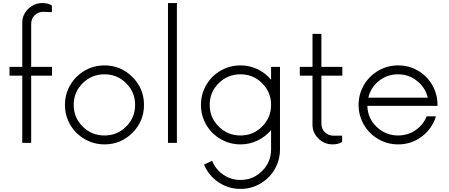

<svg xmlns="http://www.w3.org/2000/svg" viewBox="-20 -940 2954 1263"><path d="M322.3 -500V-442.4H185.1V0H126.5V-442.4H42.5V-500H126.5V-790Q126.5 -843.3 165.5 -881.6Q204.6 -919.9 258.8 -919.9Q296.4 -919.9 321.3 -903.8V-859.9L265.1 -862.3Q231.4 -862.3 208.3 -839.8Q185.1 -817.4 185.1 -782.7V-500Z M667.5 9.8Q596.7 9.8 536.9 -24.9Q477.1 -59.6 442.1 -119.4Q407.2 -179.2 407.2 -250Q407.2 -320.8 442.1 -380.6Q477.1 -440.4 536.9 -475.1Q596.7 -509.8 667.5 -509.8Q774.9 -509.8 851.1 -433.6Q927.2 -357.4 927.2 -250Q927.2 -142.6 851.1 -66.4Q774.9 9.8 667.5 9.8ZM667.5 -48.8Q751 -48.8 809.8 -107.4Q868.7 -166 868.7 -250Q868.7 -334 809.8 -392.6Q751 -451.2 667.5 -451.2Q583 -451.2 523.9 -392.6Q464.8 -334 464.8 -250Q464.8 -166 523.9 -107.4Q583 -48.8 667.5 -48.8Z M1085 0V-919.9H1143.6V0Z M1763.2 -500H1821.8V42.5Q1821.8 113.3 1787.1 173.1Q1752.4 232.9 1692.6 267.8Q1632.8 302.7 1562 302.7Q1482.4 302.7 1417.2 258.8Q1352.1 214.8 1321.8 142.6L1375.5 117.7Q1397.9 174.3 1448.7 209Q1499.5 243.7 1562 243.7Q1645.5 243.7 1704.3 184.8Q1763.2 126 1763.2 42.5V-85Q1727.1 -41 1674.3 -15.6Q1621.6 9.8 1562 9.8Q1491.2 9.8 1431.4 -24.9Q1371.6 -59.6 1336.7 -119.4Q1301.8 -179.2 1301.8 -250Q1301.8 -321.3 1336.7 -381.1Q1371.6 -440.9 1431.4 -475.3Q1491.2 -509.8 1562 -509.8Q1622.1 -509.8 1674.6 -484.6Q1727.1 -459.5 1763.2 -415ZM1562 -48.8Q1645.5 -48.8 1704.3 -107.7Q1763.2 -166.5 1763.2 -250Q1763.2 -334 1704.3 -392.6Q1645.5 -451.2 1562 -451.2Q1477.5 -451.2 1418.5 -392.6Q1359.4 -334 1359.4 -250Q1359.4 -166.5 1418.7 -107.7Q1478 -48.8 1562 -48.8Z M2231.9 -442.4H2094.2V-127.4Q2094.2 -92.3 2117.4 -69.8Q2140.6 -47.4 2174.3 -47.4H2230.5V-6.3Q2205.6 9.8 2168 9.8Q2113.8 9.8 2074.7 -28.6Q2035.6 -66.9 2035.6 -120.1V-442.4H1952.1V-500H2035.6V-717.3H2094.2V-500H2231.9Z M2857.9 -257.3V-243.7H2396.5Q2398.4 -162.1 2457.5 -105.5Q2516.6 -48.8 2599.1 -48.8Q2662.1 -48.8 2713.1 -83.5Q2764.2 -118.2 2786.6 -174.8H2847.7Q2822.8 -93.3 2754.6 -41.7Q2686.5 9.8 2599.1 9.8Q2528.3 9.8 2468.5 -24.9Q2408.7 -59.6 2373.8 -119.4Q2338.9 -179.2 2338.9 -250Q2338.9 -320.8 2373.8 -380.6Q2408.7 -440.4 2468.5 -475.1Q2528.3 -509.8 2599.1 -509.8Q2668.5 -509.8 2727.1 -476.6Q2785.6 -443.4 2820.6 -385.5Q2855.5 -327.6 2857.9 -257.3ZM2599.1 -451.2Q2527.3 -451.2 2473.1 -408.2Q2418.9 -365.2 2402.8 -297.4H2793.9Q2777.8 -364.3 2723.4 -407.7Q2668.9 -451.2 2599.1 -451.2Z"/></svg>

Font: Now Alt Light
Style: Regular
Weight: 300
Designer: Alfredo Marco Pradil
Foundry: Alfredo Marco Pradil
Version: Version 1.002;PS 001.002;hotconv 1.0.88;makeotf.lib2.5.64775